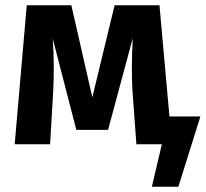

<svg xmlns="http://www.w3.org/2000/svg" viewBox="-20 -550 784 732"><path d="M626 -106H744L660 162H559L597 0H500L485 -204Q480 -287 486 -404L392 -55H271L181 -403Q188 -308 183 -205L171 0H36L82 -530H252L332 -179L417 -530H588Z"/></svg>

Font: Fira Sans SemiBold
Style: Regular
Weight: 600
Designer: bBox Type GmbH & Carrois Corporate GbR & Edenspiekermann AG
Foundry: bBox Type GmbH & Carrois Corporate GbR & Edenspiekermann AG
Version: Version 4.301;PS 004.301;hotconv 1.0.88;makeotf.lib2.5.64775